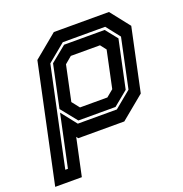

<svg xmlns="http://www.w3.org/2000/svg" viewBox="-189 -655 913 959"><g transform="rotate(-20 268.0 -175.5)"><path d="M-57.5 189 75.5 -437 200.5 -540H493.5L574.5 -437L503.5 -103L378.5 0H133.5L126.5 -10L84 189ZM19 126H33L92 -151L156.5 -69H364L452.5 -142L508 -404L450.5 -477H225L130.5 -399ZM194.5 -141.5H340L377 -172L418.5 -368L394.5 -399H239.5L202.5 -368L163 -181.5ZM164.5 -83 95.5 -169 143.5 -395 227 -463H442.5L493 -400L439 -146L362 -83Z"/></g></svg>

Font: Tourney
Style: Bold Italic
Weight: 700
Italic angle: -12°
Version: Version 1.015